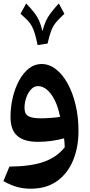

<svg xmlns="http://www.w3.org/2000/svg" viewBox="-20 -822 529 1124"><path d="M258.3 -566.9 200.2 -558.1Q191.9 -598.1 184.3 -623.8Q176.8 -649.4 167 -667.7Q157.2 -686 141.4 -702.6Q125.5 -719.2 100.1 -741.2L133.3 -801.8Q162.6 -771 180.4 -748Q198.2 -725.1 209.2 -700.4Q220.2 -675.8 228.5 -639.6Q237.8 -674.8 248.8 -699Q259.8 -723.1 277.6 -746.6Q295.4 -770 324.2 -801.8L356.9 -741.2Q324.2 -711.4 306.6 -689.5Q289.1 -667.5 279.1 -640.1Q269 -612.8 258.3 -566.9ZM159.7 282.7Q119.6 282.7 82.8 273.2Q45.9 263.7 0 238.3L35.2 153.3Q159.2 152.3 236.1 125.5Q313 98.6 358.9 40Q358.4 26.4 357.7 14.2Q356.9 2 355 -12.2Q322.3 -2.9 283 2.7Q243.7 8.3 200.7 8.3Q121.1 8.3 81.3 -26.4Q41.5 -61 41.5 -137.7Q41.5 -194.8 54.4 -250Q67.4 -305.2 91.3 -349.6Q115.2 -394 148.4 -420.7Q181.6 -447.3 222.7 -447.3Q268.6 -447.3 307.9 -416.5Q347.2 -385.7 376.7 -331.8Q406.2 -277.8 422.9 -207Q439.5 -136.2 439.5 -56.2Q439.5 40.5 407.7 117.2Q376 193.8 313.7 238.3Q251.5 282.7 159.7 282.7ZM332 -137.7Q315.4 -220.7 280 -269.3Q244.6 -317.9 201.7 -317.9Q179.7 -317.9 162.1 -299.1Q144.5 -280.3 134 -251.2Q123.5 -222.2 123.5 -190.4Q123.5 -154.3 146.5 -141.8Q169.4 -129.4 217.3 -129.4Q244.6 -129.4 274.9 -131.6Q305.2 -133.8 332 -137.7Z"/></svg>

Font: Pinar DS4-SemiBold
Style: Regular
Weight: 600
Designer: Amin Abedi
Version: Version 2.000